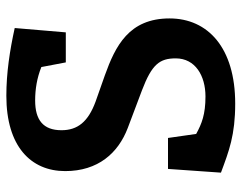

<svg xmlns="http://www.w3.org/2000/svg" viewBox="-100 -670 779 620"><g transform="rotate(-90 290.0 -359.5)"><path d="M155 -207H55L43 -36C113 -10 164 10 266 10C446 10 541 -78 541 -202C541 -333 452 -377 357 -411L272 -441C207 -465 180 -499 180 -551C180 -610 213 -636 276 -636C313 -636 349 -630 384 -616L399 -537H496L510 -702C437 -718 365 -729 291 -729C128 -729 48 -650 48 -539C48 -433 106 -368 187 -337L309 -291C393 -259 412 -234 412 -182C412 -119 356 -86 289 -86C231 -86 201 -98 168 -116Z"/></g></svg>

Font: Enriqueta
Style: Bold
Weight: 700
Designer: Viviana Monsalve, Gustavo Ibarra
Foundry: Viviana Monsalve, Gustavo Ibarra
Version: Version 1.002